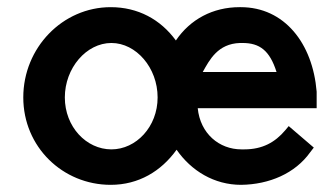

<svg xmlns="http://www.w3.org/2000/svg" viewBox="-20 -505 937 536"><path d="M546 -304C565 -338 588 -383 650 -385H657C705 -385 733 -364 752 -304ZM291 -385C360 -385 420 -316 420 -233C420 -151 360 -88 291 -88C221 -88 161 -151 161 -233C161 -315 221 -385 291 -385ZM786 -153 776 -141C748 -108 713 -88 662 -88H654C592 -88 539 -132 532 -203H864V-249C853 -384 774 -485 652 -485H649C574 -485 511 -451 471 -392C428 -451 365 -485 289 -485C155 -485 45 -372 45 -233C45 -95 155 11 289 11C367 11 430 -27 473 -87C514 -28 578 11 653 11C732 10 804 -21 846 -80L856 -93Z"/></svg>

Font: Mint Spirit
Style: Bold
Weight: 700
Designer: HARENDAL Hirwen
Foundry: Arkandis Digital Foundry.
Version: Version 1.004;FFEdit